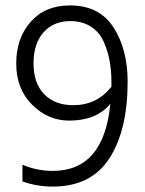

<svg xmlns="http://www.w3.org/2000/svg" viewBox="-20 -682 536 710"><path d="M452 -380Q452 -201 384.5 -96.5Q317 8 175 8Q117 8 63 -11V-73Q116 -50 175 -50Q364 -50 388 -298Q336 -236 236 -236Q158 -236 99 -294.5Q40 -353 40 -447Q40 -541 93.5 -601.5Q147 -662 239 -662Q347 -662 399.5 -581Q452 -500 452 -380ZM251 -293Q338 -293 392 -361V-380Q392 -467 362 -531Q346 -565 314.5 -584.5Q283 -604 240 -604Q178 -604 141 -562.5Q104 -521 104 -447.5Q104 -374 143.5 -333.5Q183 -293 251 -293Z"/></svg>

Font: Hind Colombo Light
Style: Regular
Weight: 300
Designer: Jyotish Sonowal, Aditi Pimprikar
Foundry: Indian Type Foundry
Version: Version 1.000;PS 1.0;hotconv 1.0.86;makeotf.lib2.5.63406; tt